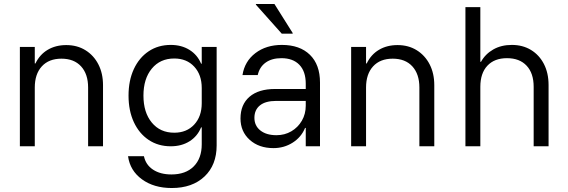

<svg xmlns="http://www.w3.org/2000/svg" viewBox="-20 -736 2857 966"><path d="M80 0V-500H155V-416.7H158.3Q180 -461.7 220 -485.4Q260 -509.2 313.3 -509.2Q368.3 -509.2 410 -483.3Q451.7 -457.5 475 -412.1Q498.3 -366.7 498.3 -307.5V0H423.3V-295.8Q423.3 -363.3 387.9 -402.1Q352.5 -440.8 289.2 -440.8Q225.8 -440.8 190.4 -402.1Q155 -363.3 155 -295.8V0Z M844.2 210Q754.2 210 694.2 166.2Q634.2 122.5 624.2 50H704.2Q713.3 93.3 750 117.5Q786.7 141.7 842.5 141.7Q914.2 141.7 954.6 101.3Q995 60.8 995 -10V-95H991.7Q973.3 -50 933.3 -25Q893.3 0 839.2 0Q775.8 0 727.9 -32.1Q680 -64.2 653.3 -121.7Q626.7 -179.2 626.7 -255Q626.7 -330.8 653.3 -388.3Q680 -445.8 727.9 -477.9Q775.8 -510 839.2 -510Q893.3 -510 933.3 -485Q973.3 -460 991.7 -415.8H995V-500H1070V-4.2Q1070 94.2 1008.8 152.1Q947.5 210 844.2 210ZM856.7 -68.3Q919.2 -68.3 957.1 -109.2Q995 -150 995 -216.7V-293.3Q995 -360 957.1 -400.8Q919.2 -441.7 856.7 -441.7Q785.8 -441.7 743.8 -390.8Q701.7 -340 701.7 -255Q701.7 -170 743.8 -119.2Q785.8 -68.3 856.7 -68.3Z M1355.8 9.2Q1282.5 9.2 1236.2 -32.5Q1190 -74.2 1190 -140Q1190 -210 1235.4 -249.2Q1280.8 -288.3 1364.2 -288.3H1518.3V-315Q1518.3 -376.7 1486.2 -410Q1454.2 -443.3 1395.8 -443.3Q1347.5 -443.3 1316.7 -421.2Q1285.8 -399.2 1276.7 -358.3H1200Q1210.8 -427.5 1265 -468.8Q1319.2 -510 1398.3 -510Q1488.3 -510 1539.2 -460.4Q1590 -410.8 1590 -320.8V0H1518.3V-92.5H1515Q1495.8 -45.8 1452.5 -18.3Q1409.2 9.2 1355.8 9.2ZM1370.8 -55.8Q1412.5 -55.8 1445.8 -75.4Q1479.2 -95 1498.8 -128.8Q1518.3 -162.5 1518.3 -204.2V-228.3H1370Q1315.8 -228.3 1287.9 -205.8Q1260 -183.3 1260 -143.3Q1260 -103.3 1290 -79.6Q1320 -55.8 1370.8 -55.8ZM1397.5 -566.7 1267.5 -712.5V-715.8H1360.8L1452.5 -570V-566.7Z M1746.7 0V-500H1821.7V-416.7H1825Q1846.7 -461.7 1886.7 -485.4Q1926.7 -509.2 1980 -509.2Q2035 -509.2 2076.7 -483.3Q2118.3 -457.5 2141.7 -412.1Q2165 -366.7 2165 -307.5V0H2090V-295.8Q2090 -363.3 2054.6 -402.1Q2019.2 -440.8 1955.8 -440.8Q1892.5 -440.8 1857.1 -402.1Q1821.7 -363.3 1821.7 -295.8V0Z M2321.7 0V-700H2396.7V-425H2400Q2421.7 -464.2 2461.7 -487.1Q2501.7 -510 2555 -510Q2610 -510 2651.7 -484.6Q2693.3 -459.2 2716.7 -413.8Q2740 -368.3 2740 -308.3V0H2665V-299.2Q2665 -367.5 2629.6 -405.4Q2594.2 -443.3 2530.8 -443.3Q2467.5 -443.3 2432.1 -405.4Q2396.7 -367.5 2396.7 -299.2V0Z"/></svg>

Font: Funnel Sans Light Light
Style: Regular
Weight: 300
Version: Version 1.000